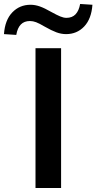

<svg xmlns="http://www.w3.org/2000/svg" viewBox="-101 -948 486 968"><path d="M78 0V-705H207V0ZM-19 -772 -81 -776Q-76 -847 -39 -885.5Q-2 -924 53 -924Q76 -924 100 -915.5Q124 -907 157 -888Q186 -872 203 -865Q220 -858 234 -858Q263 -858 280 -876Q297 -894 303 -928L365 -924Q360 -853 323.5 -814.5Q287 -776 232 -776Q208 -776 183.5 -785Q159 -794 124 -814Q97 -830 81 -836Q65 -842 50 -842Q21 -842 4 -824.5Q-13 -807 -19 -772Z"/></svg>

Font: Mulish ExtraLight
Style: Regular
Weight: 200
Designer: Vernon Adams
Foundry: Vernon Adams
Version: Version 3.603